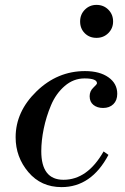

<svg xmlns="http://www.w3.org/2000/svg" viewBox="-20 -753 510 786"><path d="M377 -412Q377 -432 326 -432Q281 -432 245 -401Q209 -370 189 -322.5Q169 -275 159 -226Q149 -177 149 -134Q149 -17 240 -17Q338 -17 404 -133L424 -119Q354 13 232 13Q148 13 96 -48.5Q44 -110 44 -191Q44 -296 129.5 -379Q215 -462 328 -462Q388 -462 424 -436.5Q460 -411 460 -369Q460 -342 444 -326.5Q428 -311 402 -311Q378 -311 362.5 -323.5Q347 -336 347 -359Q347 -380 362 -394Q377 -408 377 -412ZM375 -733Q404 -733 423.5 -713.5Q443 -694 443 -665Q443 -637 423.5 -617.5Q404 -598 375 -598Q346 -598 327 -617Q308 -636 308 -665Q308 -694 327.5 -713.5Q347 -733 375 -733Z"/></svg>

Font: Libre Bodoni
Style: Italic
Weight: 400
Italic angle: -13°
Designer: Pablo Impallari, Rodrigo Fuenzalida
Foundry: Pablo Impallari, Rodrigo Fuenzalida
Version: Version 1.001